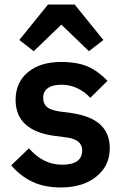

<svg xmlns="http://www.w3.org/2000/svg" viewBox="-20 -804 538 836"><path d="M127 -581.1 64 -629.9 189 -784.2H305.2L430.2 -629.9L367.2 -581.1L247.1 -696.8ZM245.1 12.2Q173.8 12.2 121.8 -12.2Q69.8 -36.6 28.8 -84L106 -158.2Q168 -86.9 250 -86.9Q337.9 -86.9 337.9 -148.9Q337.9 -195.8 272.9 -205.1L221.2 -211.9Q47.9 -233.9 47.9 -369.1Q47.9 -445.3 101.8 -489.7Q155.8 -534.2 245.1 -534.2Q316.9 -534.2 362.3 -514.2Q407.7 -494.1 448.2 -452.1L373 -377.9Q350.1 -403.8 317.6 -419.4Q285.2 -435.1 248 -435.1Q208 -435.1 188 -419.9Q168 -404.8 168 -378.9Q168 -352.1 184.1 -338.4Q200.2 -324.7 237.8 -318.8L290 -312Q375 -299.8 416.5 -261.7Q458 -223.6 458 -158.2Q458 -82.5 399.7 -35.2Q341.3 12.2 245.1 12.2Z"/></svg>

Font: Anuphan SemiBold
Style: Bold
Weight: 600
Designer: Mike Abbink, Paul van der Laan, Pieter van Rosmalen, Mint Tantisuwanna
Foundry: Bold Monday; Cadson Demak
Version: Version 3.002;hotconv 1.0.109;makeotfexe 2.5.65596